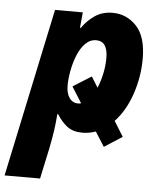

<svg xmlns="http://www.w3.org/2000/svg" viewBox="-91 -607 748 895"><g transform="rotate(5 282.5 -159.5)"><path d="M-36 240 131 -549H261L254 -476H258Q282 -511 317 -535Q352 -559 400 -559Q466 -559 512 -510Q558 -461 558 -358Q558 -273 530.5 -192Q503 -111 453 -58L497 13L413 67L370 -1Q339 10 307 10Q263 10 235.5 -11.5Q208 -33 188 -66H184Q181 -26 176 9.5Q171 45 161 95L130 240ZM276 -124Q283 -124 290 -126L243 -201L329 -255L360 -205Q373 -236 381 -273Q389 -310 389 -346Q389 -425 335 -425Q306 -425 284 -402.5Q262 -380 248 -345Q234 -310 227 -272Q220 -234 220 -203Q220 -167 235 -145.5Q250 -124 276 -124Z"/></g></svg>

Font: Noto Sans ExtraBold
Style: Italic
Weight: 800
Italic angle: -12°
Designer: Monotype Design Team
Foundry: Monotype Imaging Inc.
Version: Version 2.013; ttfautohint (v1.8.4.7-5d5b)